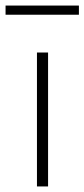

<svg xmlns="http://www.w3.org/2000/svg" viewBox="-39 -671 304 691"><path d="M245 -651H-19V-618H245ZM134 -482H94V0H134Z"/></svg>

Font: Exo 2 Extra Light
Style: Regular
Weight: 250
Designer: Natanael Gama
Version: Version 1.001;PS 001.001;hotconv 1.0.88;makeotf.lib2.5.64775